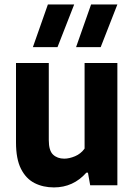

<svg xmlns="http://www.w3.org/2000/svg" viewBox="-20 -828 600 858"><path d="M221 9.5Q172.5 9.5 134.2 -10Q96 -29.5 73.8 -73.5Q51.5 -117.5 51.5 -191.5V-546.5H198V-202Q198 -155 217.2 -137Q236.5 -119 267 -119Q289.5 -119 315.2 -129.8Q341 -140.5 358 -164V-546.5H504.5V0H383L373 -56.5H366Q307.5 9.5 221 9.5ZM320 -617.5 387 -808H504.5L430 -617.5ZM127 -617.5 194 -808H311.5L237 -617.5Z"/></svg>

Font: Encode Sans Semi Condensed
Style: Bold
Weight: 700
Width: 4
Designer: Multiple Designers
Foundry: Impallari Type
Version: Version 3.000; ttfautohint (v1.8.3) -l 8 -r 50 -G 200 -x 14 